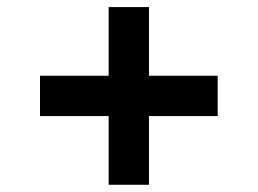

<svg xmlns="http://www.w3.org/2000/svg" viewBox="-20 -554 713 531"><path d="M280.5 -43H392V-233H582V-344.5H392V-534.4H280.5V-344.5H90.6V-233H280.5Z"/></svg>

Font: Margiela Sans Semi Bold
Style: Regular
Weight: 600
Designer: Stefan Endress, Andreas Faust
Version: Version 1.100;FEAKit 1.0